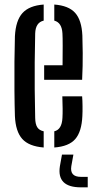

<svg xmlns="http://www.w3.org/2000/svg" viewBox="-20 -626 412 824"><path d="M169.5 -283.5V-346H248.5Q249 -392.5 249 -429.5Q249 -466.5 248 -482.5Q245.5 -529 213 -537.5V-606.5Q274.5 -602 302.5 -570.8Q330.5 -539.5 333.5 -473.5Q334.5 -452 335 -398.5Q335.5 -345 332.5 -283.5ZM44 -128Q42.5 -174.5 42 -236.5Q41.5 -298.5 42 -360.8Q42.5 -423 44 -470.5Q47.5 -538 76.5 -570Q105.5 -602 167.5 -606.5V-537.5Q132.5 -529.5 131 -482.5Q129.5 -417 129 -359Q128.5 -301 129 -243Q129.5 -185 131 -120Q131.5 -93 140 -79.8Q148.5 -66.5 167.5 -62.5V7Q104 2 75.5 -29.8Q47 -61.5 44 -128ZM213 7V-62.5Q245.5 -70 248 -120Q249 -137 248.8 -160.2Q248.5 -183.5 247.5 -212.5H332.5Q334 -194.5 334.2 -170.8Q334.5 -147 333.5 -128Q330.5 -61 303 -29.2Q275.5 2.5 213 7ZM356.5 178H327Q223 178 237 87.5L246 37.5H295L286 87.5Q279 133 327 133H356.5Z"/></svg>

Font: Big Shoulders Stencil Display SemiBold
Style: Regular
Weight: 600
Designer: Patric King
Foundry: XO Type Co
Version: Version 1.000